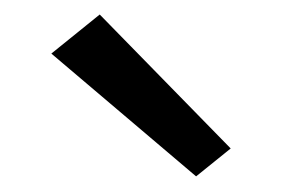

<svg xmlns="http://www.w3.org/2000/svg" viewBox="-20 -798 380 258"><path d="M243.5 -561 49 -726 114 -778.5 290 -598.5Z"/></svg>

Font: Karla Medium
Style: Regular
Weight: 500
Designer: Jonathan Pinhorn
Version: Version 2.001